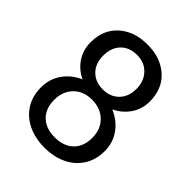

<svg xmlns="http://www.w3.org/2000/svg" viewBox="-206 -837 962 962"><g transform="rotate(45 275.0 -355.5)"><path d="M275 10Q210 10 159 -14Q108 -38 78.5 -83.5Q49 -129 49 -192Q49 -251 81 -297Q113 -343 168 -367Q120 -390 92.5 -432Q65 -474 65 -526Q65 -617 123.5 -669Q182 -721 275 -721Q368 -721 426.5 -669Q485 -617 485 -526Q485 -474 457 -432Q429 -390 380 -366Q436 -342 468.5 -296.5Q501 -251 501 -192Q501 -129 471.5 -83.5Q442 -38 391 -14Q340 10 275 10ZM275 -647Q221 -647 189 -614Q157 -581 157 -524Q157 -469 189.5 -436Q222 -403 275 -403Q328 -403 360.5 -436Q393 -469 393 -524Q393 -578 360.5 -612.5Q328 -647 275 -647ZM274 -329Q213 -329 176.5 -291.5Q140 -254 140 -194Q140 -133 176 -98Q212 -63 275 -63Q338 -63 374 -98Q410 -133 410 -194Q410 -254 372.5 -291.5Q335 -329 274 -329Z"/></g></svg>

Font: Freesentation 5 Medium
Style: Regular
Weight: 500
Designer: glyphs from Roboto by Christian Robertson / Hangul glyphs from Noto Sans CJK(Source Han Sans) by Jang Soo-young and Kang
Foundry: PT&
Version: Version 2.001